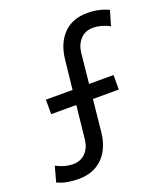

<svg xmlns="http://www.w3.org/2000/svg" viewBox="-139 -821 797 922"><g transform="rotate(-20 259.0 -360.5)"><path d="M-3.9 -13.7 17.6 -91.8Q34.7 -82 58.1 -75.2Q81.5 -68.4 103.5 -68.4Q143.1 -68.4 167.5 -94Q191.9 -119.6 196.3 -160.2L214.4 -330.1H85.9V-404.3H222.2L238.3 -553.7Q247.1 -634.8 292.5 -681.2Q337.9 -727.5 414.1 -727.5Q474.1 -727.5 522.5 -704.1L500 -627.9Q487.3 -636.7 462.9 -644Q438.5 -651.4 416 -651.4Q375 -651.4 350.6 -624.3Q326.2 -597.2 322.3 -557.6L306.6 -404.3H431.6V-330.1H299.3L282.2 -164.1Q276.9 -113.3 254.9 -74.5Q232.9 -35.6 194.6 -13.9Q156.2 7.8 103.5 7.8Q75.2 7.8 47.1 2.7Q19 -2.4 -3.9 -13.7Z"/></g></svg>

Font: Reddit Sans Vanilla
Style: Regular
Weight: 400
Designer: Stephen Hutchings
Foundry: Reddit
Version: Version 1.013